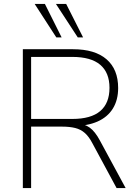

<svg xmlns="http://www.w3.org/2000/svg" viewBox="-20 -955 694 975"><path d="M96 0V-705H351Q462 -705 521 -654Q580 -603 580 -508Q580 -447 553 -403.5Q526 -360 474.5 -337.5Q423 -315 351 -315L362 -327H370Q408 -327 435.5 -307Q463 -287 487 -242L618 0H572L450 -226Q432 -261 411 -279.5Q390 -298 362 -305Q334 -312 295 -312H138V0ZM138 -351H347Q442 -351 489 -391Q536 -431 536 -509Q536 -586 489 -626Q442 -666 347 -666H138ZM375 -765 264 -935H316L402 -765ZM266 -765 156 -935H208L293 -765Z"/></svg>

Font: Nunito Sans 12pt ExtraLight
Style: Regular
Weight: 200
Version: Version 3.101;gftools[0.9.27]